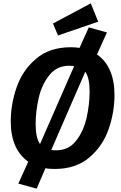

<svg xmlns="http://www.w3.org/2000/svg" viewBox="-20 -989 722 1142"><path d="M661 -425Q661 -321 626 -220.5Q591 -120 511 -52Q431 16 305 16Q274 16 250 12L198 133L89 103L148 -27Q97 -63 70.5 -123Q44 -183 44 -266Q44 -369 79 -470Q114 -571 194.5 -639.5Q275 -708 401 -708Q432 -708 453 -704L508 -826L616 -796L557 -665Q608 -630 634.5 -569Q661 -508 661 -425ZM192 -251Q192 -169 218 -132L421 -596Q403 -598 391 -598Q318 -598 273 -541.5Q228 -485 210 -405.5Q192 -326 192 -251ZM513 -445Q513 -527 487 -562L285 -97Q294 -95 314 -95Q388 -95 432.5 -151.5Q477 -208 495 -288Q513 -368 513 -445ZM564 -860 325 -778 295 -849 520 -969Z"/></svg>

Font: Fira Sans SemiBold
Style: Italic
Weight: 600
Italic angle: -8°
Designer: bBox Type GmbH & Carrois Corporate GbR & Edenspiekermann AG
Foundry: bBox Type GmbH & Carrois Corporate GbR & Edenspiekermann AG
Version: Version 4.301